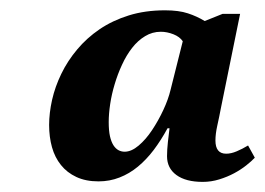

<svg xmlns="http://www.w3.org/2000/svg" viewBox="-20 -738 519 376"><path d="M377 -381.8Q343.8 -381.8 325.4 -395.3Q307.1 -408.7 307.1 -432.1Q307.1 -444.3 308.8 -460Q310.5 -475.6 312 -486.8H308.1Q295.4 -463.4 281 -444.3Q266.6 -425.3 250 -411.6Q233.4 -397.9 214.1 -390.4Q194.8 -382.8 172.9 -382.8Q147.9 -382.8 129.6 -391.4Q111.3 -399.9 99.4 -414.8Q87.4 -429.7 81.8 -449.7Q76.2 -469.7 76.2 -493.2Q76.2 -516.6 82 -542.5Q87.9 -568.4 100.1 -593.5Q112.3 -618.7 131.1 -641.1Q149.9 -663.6 175 -680.7Q200.2 -697.8 232.2 -707.8Q264.2 -717.8 303.2 -717.8Q330.1 -717.8 347.9 -711.9Q365.7 -706.1 380.9 -696.8L416 -710.9H450.2L413.1 -528.8Q409.2 -508.3 405.5 -491.9Q401.9 -475.6 401.9 -462.9Q401.9 -437 422.9 -437Q432.6 -437 443.6 -441.7Q454.6 -446.3 465.8 -453.1L479 -429.2Q472.7 -422.4 462.2 -414.1Q451.7 -405.8 438.5 -398.7Q425.3 -391.6 409.4 -386.7Q393.6 -381.8 377 -381.8ZM192.9 -499Q192.9 -482.4 195.3 -471.4Q197.8 -460.4 202.1 -453.6Q206.5 -446.8 212.2 -443.8Q217.8 -440.9 224.1 -440.9Q237.3 -440.9 251.5 -452.9Q265.6 -464.8 277.8 -483.2Q290 -501.5 299.8 -522.5Q309.6 -543.5 314 -562L337.9 -657.2Q332 -666 319.6 -670.9Q307.1 -675.8 294.9 -675.8Q278.3 -675.8 264.2 -667.2Q250 -658.7 238.8 -644.3Q227.5 -629.9 219 -611.3Q210.4 -592.8 204.6 -573.2Q198.7 -553.7 195.8 -534.4Q192.9 -515.1 192.9 -499Z"/></svg>

Font: Droid Serif
Style: Bold Italic
Weight: 700
Italic angle: -12°
Designer: Monotype Design team
Foundry: Monotype Imaging Inc.
Version: Version 1.03